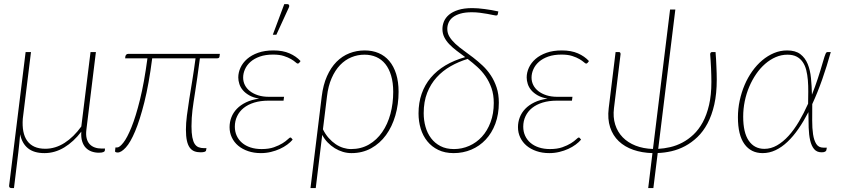

<svg xmlns="http://www.w3.org/2000/svg" viewBox="-20 -750 4160 948"><path d="M498.5 -16.5 497.5 -5.5Q496.5 -1.5 489.5 1.2Q482.5 4 468 4Q449 4 432.2 -2Q415.5 -8 403.5 -20.5Q391.5 -33 385.5 -52.8Q379.5 -72.5 381.5 -100Q344 -50.5 297.5 -22.2Q251 6 199.5 6Q147.5 6 118 -18Q88.5 -42 79.5 -87Q77.5 -64.5 75.2 -41Q73 -17.5 70.5 2L49 178.5H36Q30 178.5 27.2 175.2Q24.5 172 25 166.5L106.5 -493H133L92.5 -163.5Q90 -129 95.2 -101.5Q100.5 -74 114.2 -54.8Q128 -35.5 150.2 -25.5Q172.5 -15.5 203.5 -15.5Q253.5 -15.5 298.8 -44.5Q344 -73.5 381.5 -125.5L427 -493H453.5L406.5 -109.5Q403.5 -85 407.8 -67.5Q412 -50 422.2 -38.8Q432.5 -27.5 447.8 -22Q463 -16.5 482.5 -16.5Z M1064 -471.5Q1063.5 -462 1051.5 -462H967Q960 -407.5 954.2 -367.8Q948.5 -328 943.8 -298.2Q939 -268.5 935.8 -246.5Q932.5 -224.5 930.2 -205.5Q928 -186.5 926.8 -168Q925.5 -149.5 925.5 -126.5Q925.5 -93.5 929.5 -72.5Q933.5 -51.5 941.2 -39.5Q949 -27.5 960.8 -23Q972.5 -18.5 987.5 -18.5H999.5L997.5 -8Q997.5 2 970 2Q953 2 939.5 -3.2Q926 -8.5 916.8 -21.2Q907.5 -34 902.8 -55.5Q898 -77 898 -110Q898 -141.5 902.8 -179Q907.5 -216.5 914.5 -260.5Q921.5 -304.5 929.8 -355Q938 -405.5 945.5 -462H731.5Q715 -334 692.8 -245.5Q670.5 -157 647.2 -101.8Q624 -46.5 601.2 -21.8Q578.5 3 561 3Q555.5 3 551.5 1.2Q547.5 -0.5 548 -3.5L550 -22H559Q570.5 -22 589.2 -45.8Q608 -69.5 629.2 -122Q650.5 -174.5 671.2 -258.2Q692 -342 708 -462H598L599 -472Q600 -476 603.2 -480Q606.5 -484 613 -484H1065.5Z M1425 -60.5Q1414.5 -48 1398.2 -36Q1382 -24 1361.8 -14.8Q1341.5 -5.5 1317.8 0.2Q1294 6 1268 6Q1233.5 6 1205 -3.8Q1176.5 -13.5 1156.2 -30.5Q1136 -47.5 1124.8 -71Q1113.5 -94.5 1113.5 -122Q1113.5 -147.5 1122.5 -170.8Q1131.5 -194 1149.5 -212.8Q1167.5 -231.5 1195 -244.8Q1222.5 -258 1259.5 -263Q1230.5 -268 1210.8 -279.2Q1191 -290.5 1179 -304.8Q1167 -319 1161.8 -335.5Q1156.5 -352 1156.5 -367.5Q1156.5 -392 1167.5 -416Q1178.5 -440 1200.2 -459Q1222 -478 1254.5 -489.5Q1287 -501 1330 -501Q1376.5 -501 1409.5 -486.5Q1442.5 -472 1464 -448.5L1457.5 -440Q1454 -436 1450 -436Q1446.5 -436 1438.8 -443Q1431 -450 1417 -458.2Q1403 -466.5 1381.5 -473.5Q1360 -480.5 1328.5 -480.5Q1291 -480.5 1263.2 -470.8Q1235.5 -461 1217.2 -445Q1199 -429 1189.8 -408.5Q1180.5 -388 1180.5 -367Q1180.5 -347 1189.2 -329.8Q1198 -312.5 1214.5 -299.8Q1231 -287 1254.5 -279.5Q1278 -272 1308 -272H1382.5L1380 -253H1305.5Q1266 -253 1235.2 -243.5Q1204.5 -234 1183.2 -217Q1162 -200 1150.8 -176.2Q1139.5 -152.5 1139.5 -124.5Q1139.5 -100 1148.8 -79.8Q1158 -59.5 1175.2 -44.8Q1192.5 -30 1217 -22Q1241.5 -14 1271.5 -14Q1307.5 -14 1332.8 -23Q1358 -32 1374.8 -42.5Q1391.5 -53 1400.8 -62Q1410 -71 1414 -71Q1417 -71 1419.5 -67.5ZM1327 -578.5 1383.5 -729.5H1400Q1405.5 -729.5 1407.5 -724.5Q1409.5 -719.5 1406 -712.5L1344.5 -578.5Z M1574.5 -111.5Q1586.5 -87 1602.8 -68.8Q1619 -50.5 1637.2 -38.2Q1655.5 -26 1675 -20Q1694.5 -14 1713.5 -14Q1763 -14 1801.8 -36.5Q1840.5 -59 1867.2 -97.8Q1894 -136.5 1907.8 -187.8Q1921.5 -239 1921.5 -296.5Q1921.5 -342 1911.2 -376.5Q1901 -411 1882.5 -434Q1864 -457 1837.8 -468.5Q1811.5 -480 1779.5 -480Q1745.5 -480 1714.8 -467.2Q1684 -454.5 1659.2 -428.8Q1634.5 -403 1617.5 -364.2Q1600.5 -325.5 1594.5 -274ZM1568.5 -273.5Q1575.5 -331 1594.5 -373.8Q1613.5 -416.5 1641.5 -444.8Q1669.5 -473 1705 -487Q1740.5 -501 1781 -501Q1818.5 -501 1849.2 -488Q1880 -475 1902 -449Q1924 -423 1936 -384.8Q1948 -346.5 1948 -296.5Q1948 -234.5 1932 -179.5Q1916 -124.5 1886 -83.2Q1856 -42 1812.8 -18Q1769.5 6 1715.5 6Q1694 6 1673 -0.2Q1652 -6.5 1633 -18.2Q1614 -30 1598 -46.5Q1582 -63 1571 -84L1539 178.5H1513Z M2221.5 -14Q2261 -14 2296.8 -29.8Q2332.5 -45.5 2359.5 -75Q2386.5 -104.5 2402.2 -146.8Q2418 -189 2418 -241.5Q2418 -282.5 2406.8 -314.8Q2395.5 -347 2377.5 -373Q2359.5 -399 2336.2 -420Q2313 -441 2289 -459Q2244.5 -445.5 2205 -423Q2165.5 -400.5 2136 -368Q2106.5 -335.5 2089.2 -291.8Q2072 -248 2072 -191Q2072 -156 2081 -124Q2090 -92 2108.5 -67.5Q2127 -43 2155 -28.5Q2183 -14 2221.5 -14ZM2438 -681Q2437 -676 2435 -674.8Q2433 -673.5 2428 -673.5Q2425 -673.5 2413.8 -676Q2402.5 -678.5 2386 -681.5Q2369.5 -684.5 2349.5 -687Q2329.5 -689.5 2309.5 -689.5Q2276.5 -689.5 2253.5 -682.8Q2230.5 -676 2216 -664.8Q2201.5 -653.5 2195 -638.5Q2188.5 -623.5 2188.5 -607.5Q2188.5 -586 2199.5 -568.2Q2210.5 -550.5 2228.2 -534Q2246 -517.5 2269 -501Q2292 -484.5 2315.8 -466.2Q2339.5 -448 2362.5 -426.5Q2385.5 -405 2403.2 -378.2Q2421 -351.5 2432 -318.2Q2443 -285 2443 -243Q2443 -185.5 2425.8 -139.2Q2408.5 -93 2378.2 -60.8Q2348 -28.5 2307.2 -11.2Q2266.5 6 2220 6Q2176.5 6 2144 -9.8Q2111.5 -25.5 2089.8 -52.5Q2068 -79.5 2057.2 -115Q2046.5 -150.5 2046.5 -190Q2046.5 -243 2062 -287.2Q2077.5 -331.5 2107 -366.5Q2136.5 -401.5 2179.2 -427Q2222 -452.5 2277 -468Q2255 -484 2234.8 -499.5Q2214.5 -515 2198.8 -531.2Q2183 -547.5 2173.8 -566Q2164.5 -584.5 2164.5 -606.5Q2164.5 -626 2172.2 -644.5Q2180 -663 2197.2 -677.5Q2214.5 -692 2242.8 -701Q2271 -710 2312 -710Q2325 -710 2341 -708.8Q2357 -707.5 2374 -705.2Q2391 -703 2408 -700Q2425 -697 2440.5 -693.5Z M2849 -60.5Q2838.5 -48 2822.2 -36Q2806 -24 2785.8 -14.8Q2765.5 -5.5 2741.8 0.2Q2718 6 2692 6Q2657.5 6 2629 -3.8Q2600.5 -13.5 2580.2 -30.5Q2560 -47.5 2548.8 -71Q2537.5 -94.5 2537.5 -122Q2537.5 -147.5 2546.5 -170.8Q2555.5 -194 2573.5 -212.8Q2591.5 -231.5 2619 -244.8Q2646.5 -258 2683.5 -263Q2654.5 -268 2634.8 -279.2Q2615 -290.5 2603 -304.8Q2591 -319 2585.8 -335.5Q2580.5 -352 2580.5 -367.5Q2580.5 -392 2591.5 -416Q2602.5 -440 2624.2 -459Q2646 -478 2678.5 -489.5Q2711 -501 2754 -501Q2800.5 -501 2833.5 -486.5Q2866.5 -472 2888 -448.5L2881.5 -440Q2878 -436 2874 -436Q2870.5 -436 2862.8 -443Q2855 -450 2841 -458.2Q2827 -466.5 2805.5 -473.5Q2784 -480.5 2752.5 -480.5Q2715 -480.5 2687.2 -470.8Q2659.5 -461 2641.2 -445Q2623 -429 2613.8 -408.5Q2604.5 -388 2604.5 -367Q2604.5 -347 2613.2 -329.8Q2622 -312.5 2638.5 -299.8Q2655 -287 2678.5 -279.5Q2702 -272 2732 -272H2806.5L2804 -253H2729.5Q2690 -253 2659.2 -243.5Q2628.5 -234 2607.2 -217Q2586 -200 2574.8 -176.2Q2563.5 -152.5 2563.5 -124.5Q2563.5 -100 2572.8 -79.8Q2582 -59.5 2599.2 -44.8Q2616.5 -30 2641 -22Q2665.5 -14 2695.5 -14Q2731.5 -14 2756.8 -23Q2782 -32 2798.8 -42.5Q2815.5 -53 2824.8 -62Q2834 -71 2838 -71Q2841 -71 2843.5 -67.5Z M3513 -493Q3514.5 -476.5 3515.5 -458.2Q3516.5 -440 3517.2 -422.2Q3518 -404.5 3518.5 -387.8Q3519 -371 3519 -357.5Q3519 -287.5 3506.8 -233.8Q3494.5 -180 3473.2 -140.2Q3452 -100.5 3423.5 -73.2Q3395 -46 3362.8 -28.8Q3330.5 -11.5 3295.8 -3.5Q3261 4.5 3227.5 5.5L3206 178.5H3180.5L3201.5 6Q3149.5 4.5 3107 -10.2Q3064.5 -25 3035.2 -52.8Q3006 -80.5 2992.5 -121.5Q2979 -162.5 2985.5 -216L3019.5 -493H3036.5Q3040.5 -493 3042.5 -489.5Q3044.5 -486 3044 -482L3011.5 -216Q3006 -171.5 3017.5 -135Q3029 -98.5 3054.5 -72.2Q3080 -46 3118 -31Q3156 -16 3204 -14.5L3288.5 -703H3314.5L3230 -15Q3258.5 -16.5 3289 -23.5Q3319.5 -30.5 3348.8 -45.8Q3378 -61 3404 -85.5Q3430 -110 3449.8 -146.2Q3469.5 -182.5 3481 -231.8Q3492.5 -281 3492.5 -345.5Q3492.5 -360 3492 -377.5Q3491.5 -395 3490.8 -413.2Q3490 -431.5 3488.8 -449.2Q3487.5 -467 3486.5 -482Q3486.5 -487.5 3489.2 -490.2Q3492 -493 3495.5 -493Z M3754 -15Q3786.5 -15 3816.5 -32.2Q3846.5 -49.5 3873.8 -79.5Q3901 -109.5 3925 -150.2Q3949 -191 3970 -238Q3970.5 -268 3970.8 -297.8Q3971 -327.5 3968.8 -354.2Q3966.5 -381 3960.8 -404Q3955 -427 3943.2 -444Q3931.5 -461 3913.2 -470.5Q3895 -480 3868 -480Q3838 -480 3810.2 -468Q3782.5 -456 3758 -434.8Q3733.5 -413.5 3713.8 -384.8Q3694 -356 3679.5 -322Q3665 -288 3657.2 -250.2Q3649.5 -212.5 3649.5 -174Q3649.5 -95 3677.2 -55Q3705 -15 3754 -15ZM4082 -493Q4062.5 -423 4039.8 -358.2Q4017 -293.5 3990.5 -236Q3990.5 -194.5 3990.2 -155.8Q3990 -117 3994.5 -87Q3999 -57 4010.5 -39Q4022 -21 4045.5 -21H4062.5L4060 -8Q4059 -4 4053.5 -1Q4048 2 4036.5 2Q4013 2 3999.8 -13.8Q3986.5 -29.5 3980.2 -56.8Q3974 -84 3972.8 -120Q3971.5 -156 3971.5 -196.5Q3948 -151 3922.2 -113.8Q3896.5 -76.5 3868.2 -49.8Q3840 -23 3809.2 -8.5Q3778.5 6 3745.5 6Q3688 6 3655.8 -38.5Q3623.5 -83 3623.5 -171Q3623.5 -212.5 3632.2 -253.2Q3641 -294 3656.5 -330.5Q3672 -367 3694.2 -398.2Q3716.5 -429.5 3743.5 -452.2Q3770.5 -475 3801.5 -488Q3832.5 -501 3866.5 -501Q3907.5 -501 3931.5 -482.8Q3955.5 -464.5 3968 -434Q3980.5 -403.5 3984.2 -364.2Q3988 -325 3989 -282.5Q4004.5 -321.5 4017.8 -361.8Q4031 -402 4042.5 -442Q4047.5 -459.5 4050.8 -469.5Q4054 -479.5 4056.5 -484.8Q4059 -490 4061.2 -491.5Q4063.5 -493 4066.5 -493Z"/></svg>

Font: Lato ExtraLight
Style: Italic
Weight: 275
Italic angle: -7°
Designer: Lukasz Dziedzic with Adam Twardoch and Botio Nikoltchev
Foundry: tyPoland Lukasz Dziedzic
Version: Version 2.015; 2015-08-06; http://www.latofonts.com/